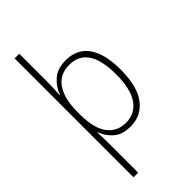

<svg xmlns="http://www.w3.org/2000/svg" viewBox="-302 -830 1135 1135"><g transform="rotate(-45 265.5 -263.0)"><path d="M479 -269Q479 -132 426.5 -61Q374 10 282 10Q214 10 175 -24.5Q136 -59 121 -104H118Q121 -55 121 -1V234H82V-760H121V-526Q121 -504 120 -473Q119 -442 117 -417H119Q136 -466 176.5 -502.5Q217 -539 288 -539Q381 -539 430 -471Q479 -403 479 -269ZM440 -269Q440 -505 284 -505Q204 -505 162.5 -445Q121 -385 121 -277V-251Q121 -137 163 -81Q205 -25 279 -25Q354 -25 397 -85Q440 -145 440 -269Z"/></g></svg>

Font: Noto Sans Armenian SemiCondensed ExtraLight
Style: Regular
Weight: 200
Width: 4
Designer: Monotype Design Team
Foundry: Monotype Imaging Inc.
Version: Version 2.008; ttfautohint (v1.8.4.7-5d5b)